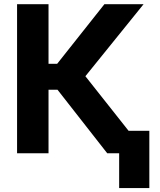

<svg xmlns="http://www.w3.org/2000/svg" viewBox="-20 -748 780 937"><path d="M503.3 0 260.7 -310H216.8V0H63.3V-727.5H216.8V-436.7H259L489.5 -727.5H680.7L396.7 -376L694.3 0ZM708.8 -109.8V169.9H561.5V-109.8Z"/></svg>

Font: Inter V
Style: 
Weight: 400
Designer: Rasmus Andersson
Foundry: rsms
Version: Version 4.000;git-a3f224843